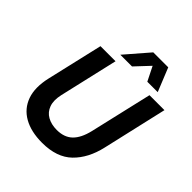

<svg xmlns="http://www.w3.org/2000/svg" viewBox="-246 -1080 1252 1252"><g transform="rotate(45 380.5 -454.0)"><path d="M581 -919 647 -756H551L502 -854L410 -756H302L443 -919ZM347 11Q245 11 177 -27.5Q109 -66 83 -139Q57 -212 81 -316L171 -704H310L216 -297Q203 -238 217.5 -197.5Q232 -157 268.5 -136.5Q305 -116 356 -116Q424 -116 464 -154.5Q504 -193 523 -273L623 -704H761L658 -256Q630 -133 556 -61Q482 11 347 11Z"/></g></svg>

Font: Prodigy Sans SemiBold
Style: Italic
Weight: 600
Italic angle: -13°
Designer: Wei Huang
Foundry: Wei Huang
Version: Version 1.003; ttfautohint (v1.8.3)